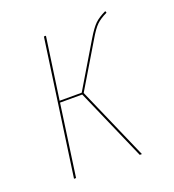

<svg xmlns="http://www.w3.org/2000/svg" viewBox="-103 -609 624 690"><g transform="rotate(-20 208.5 -264.0)"><path d="M375.5 -527.8 377.9 -521Q352.1 -508.8 337.4 -494.6Q322.8 -480.5 303.2 -446.8L202.1 -277.8L323.7 0H315.4L195.3 -274.4H110.4L71.8 0H64L137.2 -517.6H145L111.3 -281.2H195.8L297.9 -452.1Q318.4 -486.3 333.5 -500.7Q348.6 -515.1 375.5 -527.8Z"/></g></svg>

Font: Fira Sans Compressed Eight
Style: Italic
Weight: 100
Width: 3
Italic angle: -8°
Designer: Carrois Corporate & Edenspiekermann AG
Foundry: Carrois Corporate GbR & Edenspiekermann AG
Version: Version 4.203;PS 004.203;hotconv 1.0.88;makeotf.lib2.5.64775